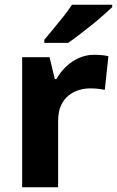

<svg xmlns="http://www.w3.org/2000/svg" viewBox="-20 -786 491 806"><path d="M375 -556Q390 -556 407.5 -554.5Q425 -553 435 -550L420 -409Q409 -411 394 -413Q379 -415 358 -415Q335 -415 311.5 -408Q288 -401 268 -385Q248 -369 236 -343Q224 -317 224 -277V0H73V-546H188L210 -454H217Q233 -483 257 -506Q281 -529 311 -542.5Q341 -556 375 -556ZM451 -756Q436 -742 413 -721.5Q390 -701 363 -679.5Q336 -658 310.5 -638.5Q285 -619 266 -606H166V-619Q182 -638 203.5 -664Q225 -690 246.5 -717Q268 -744 282 -766H451Z"/></svg>

Font: Noto Sans Lao
Style: Bold
Weight: 700
Designer: Monotype Design Team
Foundry: Monotype Imaging Inc.
Version: Version 2.003